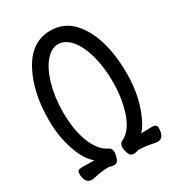

<svg xmlns="http://www.w3.org/2000/svg" viewBox="-178 -820 857 944"><g transform="rotate(-30 250.0 -348.0)"><path d="M65.9 21Q25.9 21 25.9 -37.1Q25.9 -57.1 51.8 -57.1Q66.9 -56.2 123 -56.2Q66.9 -102.1 40 -220.2Q27.8 -274.9 27.8 -338.9Q27.8 -495.1 85 -603Q145 -716.8 252.9 -716.8Q327.1 -716.8 376 -667Q424.8 -617.2 450 -535.2Q475.1 -453.1 475.1 -347.2Q475.1 -277.8 462.2 -219.5Q449.2 -161.1 427.5 -116Q405.8 -70.8 388.2 -56.2Q429.2 -56.2 451.2 -57.1Q477.1 -57.1 477.1 -37.1Q477.1 21 438 21Q420.9 19 406.5 15.6Q392.1 12.2 373 10Q354 7.8 335.9 7.8Q334 7.8 326.4 10.5Q318.8 13.2 305.2 13.2Q288.1 13.2 281 -6.8Q273.9 -26.9 273.9 -42Q273.9 -64 290 -70.8Q355 -101.1 380.9 -216.8Q395 -275.9 395 -345.2Q395 -428.2 376.5 -496.1Q357.9 -564 325 -602.1Q292 -640.1 252.9 -640.1Q215.8 -640.1 182.4 -602.1Q148.9 -564 128.4 -492.9Q107.9 -421.9 107.9 -336.9Q107.9 -235.8 136 -165Q164.1 -94.2 212.9 -70.8Q229 -64 229 -42Q229 -26.9 221.9 -6.8Q214.8 13.2 198.2 13.2Q184.1 13.2 176.5 10.5Q168.9 7.8 167 7.8Q148.9 7.8 129.9 10Q110.8 12.2 96.4 15.6Q82 19 65.9 21Z"/></g></svg>

Font: LXGW WenKai Mono GB Screen
Style: Regular
Weight: 400
Monospace: yes
Designer: LXGW / Fontworks Inc.
Foundry: LXGW / Fontworks Inc.
Version: Version 1.510;January 18,2025